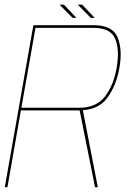

<svg xmlns="http://www.w3.org/2000/svg" viewBox="-29 -780 542 800"><path d="M-9 0H2L58 -320H299.5Q379 -320 417.2 -371.2Q455.5 -422.5 468.5 -497.5Q482 -572.5 461.2 -623.8Q440.5 -675 361 -675H110ZM367 0H378.5L314.5 -329.5L302 -324ZM60 -331 119 -664H359.5Q433 -664 451.5 -617.2Q470 -570.5 457 -497.5Q444.5 -425 408.5 -378Q372.5 -331 300.5 -331ZM349.5 -705.5H365.5L313.5 -760.5H295ZM273.5 -705.5H289.5L237.5 -760.5H219Z"/></svg>

Font: Anybody Thin Thin
Style: Italic
Weight: 250
Italic angle: -10°
Version: Version 1.113;gftools[0.9.25]